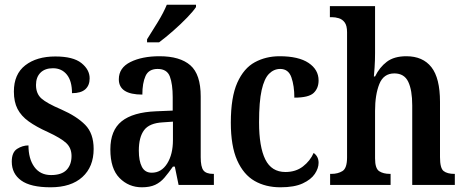

<svg xmlns="http://www.w3.org/2000/svg" viewBox="-20 -786 1976 816"><path d="M195 10Q110 10 70 -19Q30 -48 30 -99Q30 -139 53 -153.5Q76 -168 101 -168Q101 -111 126 -76.5Q151 -42 197 -42Q242 -42 263 -64Q284 -86 284 -123Q284 -157 261.5 -178Q239 -199 183 -225Q134 -247 102 -270Q70 -293 54.5 -323Q39 -353 39 -397Q39 -471 87.5 -508.5Q136 -546 215 -546Q291 -546 326 -518Q361 -490 361 -453Q361 -423 342.5 -406.5Q324 -390 286 -390Q286 -442 264 -469Q242 -496 205 -496Q171 -496 152 -477Q133 -458 133 -425Q133 -388 156 -367.5Q179 -347 240 -321Q306 -292 342 -255.5Q378 -219 378 -153Q378 -77 330 -33.5Q282 10 195 10Z M583 10Q527 10 488 -29.5Q449 -69 449 -151Q449 -232 497 -270.5Q545 -309 643 -313L714 -316V-373Q714 -428 702 -460.5Q690 -493 650 -493Q612 -493 598.5 -463Q585 -433 585 -384Q485 -384 485 -449Q485 -498 534.5 -522.5Q584 -547 658 -547Q745 -547 789 -508.5Q833 -470 833 -376V-118Q833 -77 844.5 -62Q856 -47 886 -47H889V0H739L723 -78H715Q696 -51 679 -31Q662 -11 639.5 -0.5Q617 10 583 10ZM625 -52Q666 -52 690.5 -91Q715 -130 715 -191V-269L672 -266Q615 -263 592.5 -233Q570 -203 570 -146Q570 -102 583 -77Q596 -52 625 -52ZM605 -619Q626 -652 650.5 -692Q675 -732 689 -766H813V-756Q802 -739 775 -711Q748 -683 715.5 -654.5Q683 -626 656 -606H605Z M1172 10Q1109 10 1062 -17Q1015 -44 988 -104.5Q961 -165 961 -265Q961 -373 988.5 -434.5Q1016 -496 1063 -521.5Q1110 -547 1168 -547Q1249 -547 1291.5 -518.5Q1334 -490 1334 -444Q1334 -411 1313 -391Q1292 -371 1231 -371Q1231 -421 1218.5 -457Q1206 -493 1171 -493Q1144 -493 1123.5 -472.5Q1103 -452 1092 -403Q1081 -354 1081 -266Q1081 -162 1107.5 -108.5Q1134 -55 1193 -55Q1237 -55 1267.5 -78.5Q1298 -102 1313 -136Q1334 -121 1334 -94Q1334 -71 1318 -47Q1302 -23 1266.5 -6.5Q1231 10 1172 10Z M1383 0V-47H1389Q1416 -47 1435.5 -59Q1455 -71 1455 -117V-649Q1455 -677 1445 -690.5Q1435 -704 1420 -708.5Q1405 -713 1391 -713H1382V-760H1574V-560Q1574 -530 1572 -499.5Q1570 -469 1569 -461H1574Q1593 -500 1624 -523.5Q1655 -547 1707 -547Q1777 -547 1813.5 -500.5Q1850 -454 1850 -353V-118Q1850 -71 1865.5 -59Q1881 -47 1911 -47H1913V0H1732V-338Q1732 -403 1715 -438.5Q1698 -474 1656 -474Q1610 -474 1592 -428.5Q1574 -383 1574 -315V-113Q1574 -70 1591.5 -58.5Q1609 -47 1637 -47H1640V0Z"/></svg>

Font: Noto Serif Condensed SemiBold
Style: Regular
Weight: 600
Width: 3
Designer: Monotype Design Team
Foundry: Monotype Imaging Inc.
Version: Version 2.013